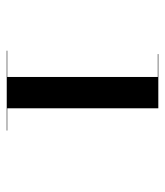

<svg xmlns="http://www.w3.org/2000/svg" viewBox="20 -966 490 570"><g transform="rotate(90 265.0 -681.0)"><path d="M208.5 -456.5V-904.5H140.5V-906H301.5V-456.5ZM130.5 -456V-457.5H367.5V-456Z"/></g></svg>

Font: Bodoni Moda 72pt
Style: Bold
Weight: 700
Designer: Owen Earl
Foundry: indestructible type
Version: Version 2.004